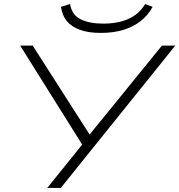

<svg xmlns="http://www.w3.org/2000/svg" viewBox="-20 -931 888 951"><path d="M214 0 396 -226 397 -199 80 -705H142L423 -266H425L782 -705H848L281 0ZM480 -768Q417 -768 375 -783.5Q333 -799 310.5 -827Q288 -855 282 -897L327 -911Q336 -857 379.5 -835.5Q423 -814 491 -814Q564 -814 616.5 -837.5Q669 -861 699 -911L736 -897Q713 -855 676.5 -826.5Q640 -798 591 -783Q542 -768 480 -768Z"/></svg>

Font: Nunito Sans 7pt Expanded ExtraLight
Style: Italic
Weight: 250
Width: 7
Italic angle: -9°
Designer: Vernon Adams
Foundry: Vernon Adams
Version: Version 3.101;gftools[0.9.27]